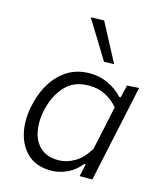

<svg xmlns="http://www.w3.org/2000/svg" viewBox="-117 -861 788 954"><g transform="rotate(15 277.0 -383.5)"><path d="M381.5 0Q384.5 -12.5 387 -25L395.5 -64H388Q356 -25 316.2 -7.2Q276.5 10.5 236.5 10.5Q162 10.5 117.5 -29.5Q73 -69.5 58.5 -134.5Q51.5 -165 51.5 -198Q51.5 -234.5 60 -274Q82.5 -381.5 145.2 -444Q208 -506.5 298.5 -506.5Q353.5 -506.5 398 -484.2Q442.5 -462 469.5 -431H477.5L492.5 -495.5L553.5 -499.5Q541 -441 529.5 -386.5Q517.5 -331.5 504.5 -270L452.5 -27L446.5 0ZM258.5 -49Q301 -49 342 -73.2Q383 -97.5 413.5 -150L461.5 -375Q433.5 -407.5 397 -427Q360.5 -446.5 311 -446.5Q232 -446.5 186.8 -395.5Q141.5 -344.5 125.5 -268Q118.5 -235 118.5 -205Q118.5 -181 123 -159Q133 -109 166.5 -79Q200 -49 258.5 -49ZM351.5 -580Q322 -629 291.5 -678Q261 -727 230.5 -776.5L299 -778.5Q325 -729.5 351 -680.2Q377 -631 403 -581.5Z"/></g></svg>

Font: Heraclito Light
Style: Italic
Weight: 300
Italic angle: -12°
Designer: Kostas Bartsokas (font) & Cristiano Sobral (main changes)
Foundry: Kostas Bartsokas (font) & Cristiano Sobral (main changes)
Version: Version 1.00;July 8, 2020;FontCreator 13.0.0.2655 64-bit